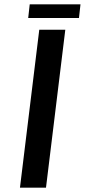

<svg xmlns="http://www.w3.org/2000/svg" viewBox="-20 -865 391 885"><path d="M161 -728H281L192 0H72ZM117 -845H351L344 -782H110Z"/></svg>

Font: Josefin Sans Thin SemiBold
Style: Italic
Weight: 600
Italic angle: -7°
Version: Version 2.000